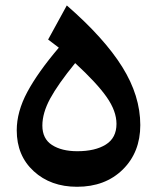

<svg xmlns="http://www.w3.org/2000/svg" viewBox="-20 -698 584 717"><path d="M260.7 -462.4Q196.3 -383.3 167.2 -329.6Q138.2 -275.9 138.2 -229Q138.2 -179.7 174.3 -156.5Q210.4 -133.3 268.6 -133.3Q335.4 -133.3 375.2 -158.2Q415 -183.1 415 -235.4Q415 -283.2 378.4 -335.4Q341.8 -387.7 260.7 -462.4ZM159.7 -550.3 229.5 -677.7Q369.1 -556.2 436.5 -448.2Q503.9 -340.3 503.9 -231Q503.9 -129.4 438.5 -64.9Q373 -0.5 267.6 -0.5Q169.4 -0.5 106 -58.6Q42.5 -116.7 42.5 -211.4Q42.5 -280.8 82 -354.5Q121.6 -428.2 199.7 -520Z"/></svg>

Font: Sahel SemiBold WOL
Style: SemiBold-WOL
Weight: 600
Foundry: Saber Rastikerdar (saber.rastikerdar@gmail.com)
Version: Version 3.4.0